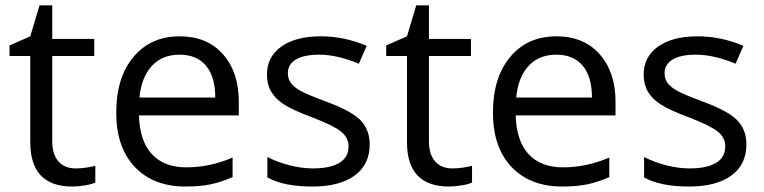

<svg xmlns="http://www.w3.org/2000/svg" viewBox="-20 -679 2822 709"><path d="M258.8 -57.1Q280.3 -57.1 300.3 -60.3Q320.3 -63.5 332 -66.9V-4.9Q318.8 1.5 293.2 5.6Q267.6 9.8 247.1 9.8Q91.8 9.8 91.8 -153.8V-472.2H15.1V-511.2L91.8 -544.9L126 -659.2H172.9V-535.2H328.1V-472.2H172.9V-157.2Q172.9 -108.9 195.8 -83Q218.8 -57.1 258.8 -57.1Z M665 9.8Q546.4 9.8 477.8 -62.5Q409.2 -134.8 409.2 -263.2Q409.2 -392.6 472.9 -468.8Q536.6 -544.9 644 -544.9Q744.6 -544.9 803.2 -478.8Q861.8 -412.6 861.8 -304.2V-252.9H493.2Q495.6 -158.7 540.8 -109.9Q585.9 -61 668 -61Q754.4 -61 838.9 -97.2V-24.9Q795.9 -6.3 757.6 1.7Q719.2 9.8 665 9.8ZM643.1 -477.1Q578.6 -477.1 540.3 -435.1Q502 -393.1 495.1 -318.8H774.9Q774.9 -395.5 740.7 -436.3Q706.5 -477.1 643.1 -477.1Z M1345.2 -146Q1345.2 -71.3 1289.6 -30.8Q1233.9 9.8 1133.3 9.8Q1026.9 9.8 967.3 -23.9V-99.1Q1005.9 -79.6 1050 -68.4Q1094.2 -57.1 1135.3 -57.1Q1198.7 -57.1 1232.9 -77.4Q1267.1 -97.7 1267.1 -139.2Q1267.1 -170.4 1240 -192.6Q1212.9 -214.8 1134.3 -245.1Q1059.6 -272.9 1028.1 -293.7Q996.6 -314.5 981.2 -340.8Q965.8 -367.2 965.8 -403.8Q965.8 -469.2 1019 -507.1Q1072.3 -544.9 1165 -544.9Q1251.5 -544.9 1334 -509.8L1305.2 -443.8Q1224.6 -477.1 1159.2 -477.1Q1101.6 -477.1 1072.3 -459Q1043 -440.9 1043 -409.2Q1043 -387.7 1054 -372.6Q1064.9 -357.4 1089.4 -343.8Q1113.8 -330.1 1183.1 -304.2Q1278.3 -269.5 1311.8 -234.4Q1345.2 -199.2 1345.2 -146Z M1649.9 -57.1Q1671.4 -57.1 1691.4 -60.3Q1711.4 -63.5 1723.1 -66.9V-4.9Q1710 1.5 1684.3 5.6Q1658.7 9.8 1638.2 9.8Q1482.9 9.8 1482.9 -153.8V-472.2H1406.2V-511.2L1482.9 -544.9L1517.1 -659.2H1564V-535.2H1719.2V-472.2H1564V-157.2Q1564 -108.9 1586.9 -83Q1609.9 -57.1 1649.9 -57.1Z M2056.2 9.8Q1937.5 9.8 1868.9 -62.5Q1800.3 -134.8 1800.3 -263.2Q1800.3 -392.6 1864 -468.8Q1927.7 -544.9 2035.2 -544.9Q2135.7 -544.9 2194.3 -478.8Q2252.9 -412.6 2252.9 -304.2V-252.9H1884.3Q1886.7 -158.7 1931.9 -109.9Q1977.1 -61 2059.1 -61Q2145.5 -61 2230 -97.2V-24.9Q2187 -6.3 2148.7 1.7Q2110.4 9.8 2056.2 9.8ZM2034.2 -477.1Q1969.7 -477.1 1931.4 -435.1Q1893.1 -393.1 1886.2 -318.8H2166Q2166 -395.5 2131.8 -436.3Q2097.7 -477.1 2034.2 -477.1Z M2736.3 -146Q2736.3 -71.3 2680.7 -30.8Q2625 9.8 2524.4 9.8Q2418 9.8 2358.4 -23.9V-99.1Q2397 -79.6 2441.2 -68.4Q2485.4 -57.1 2526.4 -57.1Q2589.8 -57.1 2624 -77.4Q2658.2 -97.7 2658.2 -139.2Q2658.2 -170.4 2631.1 -192.6Q2604 -214.8 2525.4 -245.1Q2450.7 -272.9 2419.2 -293.7Q2387.7 -314.5 2372.3 -340.8Q2356.9 -367.2 2356.9 -403.8Q2356.9 -469.2 2410.2 -507.1Q2463.4 -544.9 2556.2 -544.9Q2642.6 -544.9 2725.1 -509.8L2696.3 -443.8Q2615.7 -477.1 2550.3 -477.1Q2492.7 -477.1 2463.4 -459Q2434.1 -440.9 2434.1 -409.2Q2434.1 -387.7 2445.1 -372.6Q2456.1 -357.4 2480.5 -343.8Q2504.9 -330.1 2574.2 -304.2Q2669.4 -269.5 2702.9 -234.4Q2736.3 -199.2 2736.3 -146Z"/></svg>

Font: f0_31487 
Style: Regular
Weight: 400
Foundry: Ascender Corporation
Version: Version 1.10